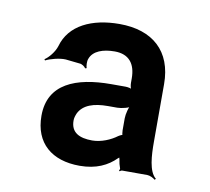

<svg xmlns="http://www.w3.org/2000/svg" viewBox="-53 -780 550 503"><g transform="rotate(10 221.5 -528.0)"><path d="M369 -433V-586C369 -674 315 -721 227 -721C154 -721 95 -694 79 -636C74 -620 60 -603 49 -596L51 -593C62 -599 88 -606 104 -605L141 -601C148 -601 156 -595 158 -591L162 -592C160 -597 159 -610 162 -617C170 -639 196 -648 227 -648C265 -648 283 -625 283 -586V-574C283 -568 285 -558 288 -555L290 -557C287 -560 277 -562 271 -562H233C139 -562 67 -534 67 -449C67 -376 114 -337 188 -337C232 -337 262 -352 284 -374C286 -375 289 -378 290 -380L286 -381C286 -379 287 -375 288 -372C289 -364 291 -356 294 -348C294 -346 293 -344 292 -343L294 -341C295 -342 298 -344 300 -344H367C374 -344 384 -339 388 -335L391 -338C371 -354 369 -397 369 -433ZM152 -451C152 -458 154 -464 157 -471C169 -495 197 -504 234 -504H259C270 -504 291 -509 297 -515L294 -518C288 -512 283 -491 283 -480V-448C283 -445 284 -434 286 -433L288 -436C286 -438 277 -433 274 -431C258 -419 233 -408 209 -408C175 -408 152 -419 152 -451Z"/></g></svg>

Font: Asimov
Style: Edge
Weight: 500
Designer: Google
Version: Version 2.000980: 2014